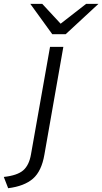

<svg xmlns="http://www.w3.org/2000/svg" viewBox="-84 -752 527 988"><path d="M-42 216.5 -64.5 158.5Q5 151 35.5 124.5Q66 98 75.5 42L173.5 -511H242L144.5 43.5Q130 128.5 85.8 167.2Q41.5 206 -42 216.5ZM185 -576 72 -732H133.5L228 -630L359 -732H422.5L254 -576Z"/></svg>

Font: Overpass Light
Style: Italic
Weight: 300
Italic angle: -10°
Designer: Delve Withrington, Dave Bailey, Thomas Jockin
Foundry: Delve Fonts LLC
Version: Version 4.000; ttfautohint (v1.8.3)